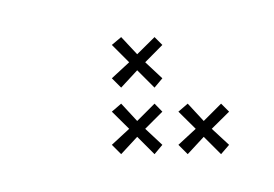

<svg xmlns="http://www.w3.org/2000/svg" viewBox="-20 -87 147 103"><path d="M102.9 -9.3 93.6 -17.9 102.9 -27.1 98.6 -31.4 89.3 -22.1 80.7 -31.4 75.7 -27.1 85 -17.9 75.7 -9.3 80.7 -4.3 89.3 -13.6 98.6 -4.3ZM67.1 -45 57.9 -53.6 67.1 -62.9 62.9 -67.1 53.6 -57.9 45 -67.1 40 -62.9 49.3 -53.6 40 -45 45 -40 53.6 -49.3 62.9 -40ZM67.1 -9.3 57.9 -17.9 67.1 -27.1 62.9 -31.4 53.6 -22.1 45 -31.4 40 -27.1 49.3 -17.9 40 -9.3 45 -4.3 53.6 -13.6 62.9 -4.3Z"/></svg>

Font: Gossip Low Cross Small
Style: Regular
Weight: 200
Width: 3
Designer: Deborah Khodanovich
Version: Version 1.001;Glyphs 3.3.1 (3343)